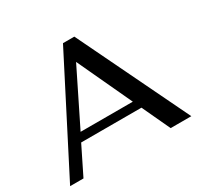

<svg xmlns="http://www.w3.org/2000/svg" viewBox="-151 -890 1102 1070"><g transform="rotate(-30 400.0 -355.0)"><path d="M573 -180H185L96 0H10L374 -710H447L790 0H657ZM548 -233 385 -583 212 -233Z"/></g></svg>

Font: Fahkwang Medium
Style: Regular
Weight: 500
Version: Version 1.000; ttfautohint (v1.6)